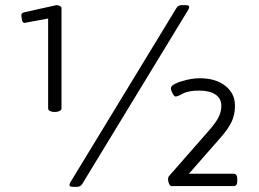

<svg xmlns="http://www.w3.org/2000/svg" viewBox="-20 -723 1005 746"><path d="M190 -288Q182 -288 174.5 -291.5Q167 -295 167 -302V-651L75 -634Q68 -634 65.5 -645Q63 -656 63 -664Q63 -672 73 -675L199 -703Q207 -703 213 -699.5Q219 -696 219 -691V-302Q219 -295 211 -291.5Q203 -288 195 -288ZM263 3Q250 3 250 -4Q250 -8 253 -14L665 -691Q672 -703 686 -703H702Q715 -703 715 -696Q715 -692 712 -686L300 -9Q293 3 279 3ZM646 0Q641 0 637 -9Q633 -18 633 -26Q633 -29 633.5 -32Q634 -35 636 -38L792 -216Q819 -247 829.5 -268Q840 -289 840 -312Q840 -340 817.5 -355.5Q795 -371 754 -371Q712 -371 691 -359.5Q670 -348 662 -348Q657 -348 650.5 -360Q644 -372 644 -380Q644 -390 662.5 -398.5Q681 -407 707 -413Q733 -419 756 -419Q818 -419 855.5 -389.5Q893 -360 893 -312Q893 -278 880 -250Q867 -222 835 -186L714 -48H888Q902 -48 902 -26V-20Q902 0 888 0Z"/></svg>

Font: Asap Expanded
Style: Regular
Weight: 400
Width: 7
Designer: Pablo Cosgaya
Foundry: Omnibus-Type
Version: Version 3.001; ttfautohint (v1.8.4.7-5d5b)